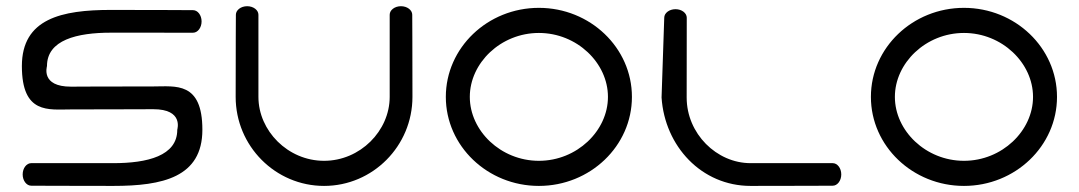

<svg xmlns="http://www.w3.org/2000/svg" viewBox="-20 -611 3546 631"><path d="M483.5 -326.9C322 -326.9 213.5 -326.2 213.5 -326.2C113 -326 134.4 -392 134.4 -393.9C134.4 -479.8 233 -503.6 344.5 -503.6C456 -503.6 614.5 -503.5 614.5 -503.5C629.5 -503.5 642.5 -519.7 642.5 -540.6C642.5 -561.5 629.5 -577.6 614.5 -577.6C614.5 -577.6 506 -578.4 344.5 -578.4C183 -578.4 51.9 -550 51.9 -393.9C51.9 -234.8 140 -251.4 213.5 -251.4C375 -251.4 483 -252.3 483.5 -252.1C584 -252.3 562.6 -186.4 562.6 -184.5C562.6 -98.6 464 -74.8 352.5 -74.8C241 -74.8 82.5 -74.8 82.5 -74.8C67.5 -74.8 54.5 -58.7 54.5 -37.8C54.5 -16.9 67.5 -0.7 82.5 -0.7C82.5 -0.7 191 0 352.5 0C514 0 645.1 -28.3 645.1 -184.5C645.1 -343.6 557 -326.9 483.5 -326.9Z M1334.8 -562.6C1334.8 -577.6 1318.6 -590.6 1297.7 -590.6C1276.8 -590.6 1260.7 -577.6 1260.7 -562.6C1260.7 -562.6 1260.7 -404.1 1260.7 -292.6C1260.7 -181.1 1163.9 -82.5 1045 -82.5C926.1 -82.5 829.3 -181.1 829.3 -292.6C829.3 -404.1 829.3 -562.6 829.3 -562.6C829.3 -577.6 813.2 -590.6 792.3 -590.6C771.4 -590.6 755.2 -577.6 755.2 -562.6C755.2 -562.6 754.5 -454.1 754.5 -292.6C754.5 -131.1 884.9 0 1045 0C1205.1 0 1335.5 -131.1 1335.5 -292.6C1335.5 -454.1 1334.8 -562.6 1334.8 -562.6Z M1524 -292.6C1524 -404.1 1625.8 -502.7 1751 -502.7C1876.2 -502.7 1978 -404.1 1978 -292.6C1978 -181.1 1876.2 -82.5 1751 -82.5C1625.8 -82.5 1524 -181.1 1524 -292.6ZM1445.2 -292.6C1445.2 -131.1 1582.4 0 1751 0C1919.6 0 2056.8 -131.1 2056.8 -292.6C2056.8 -454.1 1919.6 -585.2 1751 -585.2C1582.4 -585.2 1445.2 -454.1 1445.2 -292.6Z M2237 -552.8C2237 -567.8 2220.9 -580.8 2200 -580.8C2179.1 -580.8 2163 -567.8 2163 -552.8L2154.2 -290.5C2164.7 -130.7 2285.3 0 2446.8 0C2608.3 0 2716.8 -0.7 2716.8 -0.7C2731.8 -0.7 2744.8 -16.9 2744.8 -37.8C2744.8 -58.7 2731.8 -74.8 2716.8 -74.8C2716.8 -74.8 2558.3 -74.8 2446.8 -74.8C2335.3 -74.8 2236.7 -171.6 2236.7 -290.5C2236.7 -409.4 2237 -552.8 2237 -552.8Z M2921 -292.6C2921 -404.1 3022.8 -502.7 3148 -502.7C3273.2 -502.7 3375 -404.1 3375 -292.6C3375 -181.1 3273.2 -82.5 3148 -82.5C3022.8 -82.5 2921 -181.1 2921 -292.6ZM2842.2 -292.6C2842.2 -131.1 2979.4 0 3148 0C3316.6 0 3453.8 -131.1 3453.8 -292.6C3453.8 -454.1 3316.6 -585.2 3148 -585.2C2979.4 -585.2 2842.2 -454.1 2842.2 -292.6Z"/></svg>

Font: Hi.
Style: Regular
Weight: 400
Designer: Mew Too, Robert Jablonski
Foundry: Cannot Into Space Fonts
Version: Version 1.996